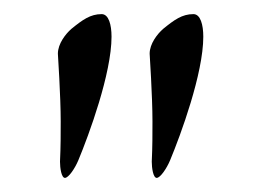

<svg xmlns="http://www.w3.org/2000/svg" viewBox="-20 -696 370 272"><path d="M72 -444C77 -444 86 -457 91 -469C106 -505 138 -592 138 -644C138 -661 134 -676 124 -676C108 -676 97 -668 81 -655C73 -648 62 -634 62 -620C62 -619 66 -560 66 -524C66 -506 66 -488 65 -467C65 -458 67 -444 72 -444ZM202 -444C207 -444 216 -457 221 -469C236 -505 268 -592 268 -644C268 -661 264 -676 254 -676C238 -676 227 -668 211 -655C203 -648 192 -634 192 -620C192 -619 196 -560 196 -524C196 -506 196 -488 195 -467C195 -458 197 -444 202 -444Z"/></svg>

Font: Garamond-Math
Style: Regular
Weight: 400
Version: Version 2019-08-16